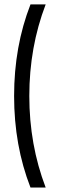

<svg xmlns="http://www.w3.org/2000/svg" viewBox="-20 -700 273 870"><path d="M118.2 -680.2H187Q112.8 -485.8 112.8 -265.1Q112.8 -44.4 187 149.9H118.2Q43.9 -40.5 43.9 -265.1Q43.9 -489.7 118.2 -680.2Z"/></svg>

Font: Margherita
Style: Regular
Weight: 400
Designer: James Puckett
Foundry: Dunwich Type Founders
Version: Version 1.008;hotconv 1.0.109;makeotfexe 2.5.65596